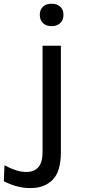

<svg xmlns="http://www.w3.org/2000/svg" viewBox="-102 -732 450 1006"><path d="M57.5 253.5Q20 253.5 -13.5 244.2Q-47 235 -82 218L-78.5 134Q-50.5 149 -21.8 159Q7 169 36.5 169Q77 169 99 144Q121 119 121 63.5V-492.5H217V65.5Q217 166.5 174 210Q131 253.5 57.5 253.5ZM168.5 -595Q139.5 -595 123 -611.2Q106.5 -627.5 106.5 -655Q106.5 -681 123 -696.8Q139.5 -712.5 168.5 -712.5Q197 -712.5 213.8 -696.8Q230.5 -681 230.5 -655Q230.5 -627.5 213.8 -611.2Q197 -595 168.5 -595Z"/></svg>

Font: Betinya Sans Medium
Style: Regular
Weight: 500
Designer: Jonathan Pinhorn
Version: Version 2.001;December 9, 2019;FontCreator 12.0.0.2547 64-bi